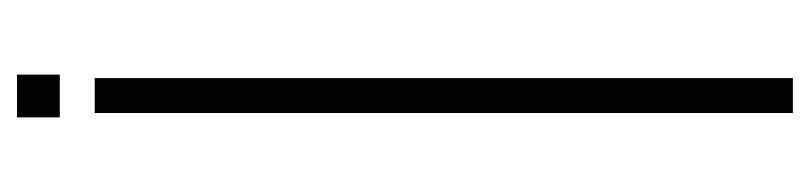

<svg xmlns="http://www.w3.org/2000/svg" viewBox="-374 -554 929 220"><g transform="rotate(-90 90.0 -444.5)"><path d="M70 0V-800H110V0ZM65 -840V-889H114V-840Z"/></g></svg>

Font: Big Shoulders Stencil Text Thin Thin
Style: Regular
Weight: 250
Version: Version 2.001